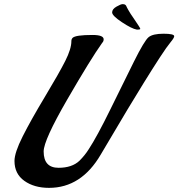

<svg xmlns="http://www.w3.org/2000/svg" viewBox="-20 -883 862 928"><path d="M217 25Q145 25 97.5 -9Q50 -43 50 -105Q50 -145 89.5 -223.5Q129 -302 197.5 -416Q266 -530 295.5 -588.5Q325 -647 325 -684Q325 -694 331 -700Q345 -714 427 -714Q481 -714 481 -693Q481 -683 474 -676Q419 -599 305 -402Q191 -205 191 -151Q191 -72 263 -72Q328 -72 364 -106Q391 -133 409 -162Q449 -223 513 -353.5Q577 -484 627.5 -585.5Q678 -687 698.5 -703.5Q719 -720 770.5 -720Q822 -720 822 -708Q822 -700 804.5 -679Q787 -658 753 -606Q719 -554 674.5 -482Q630 -410 597 -355Q564 -300 519.5 -224.5Q475 -149 467 -136Q373 25 217 25ZM594 -846 600 -835Q610 -817 625 -796Q658 -748 658 -744Q658 -740 648 -740H641Q617 -744 569.5 -775.5Q522 -807 522 -823Q522 -839 543 -851Q564 -863 572.5 -863Q581 -863 584.5 -860.5Q588 -858 589.5 -855.5Q591 -853 594 -846Z"/></svg>

Font: Condiment
Style: Regular
Weight: 400
Designer: Angel Koziupa, Alejandro Paul
Foundry: Angel Koziupa, Alejandro Paul
Version: Version 1.001